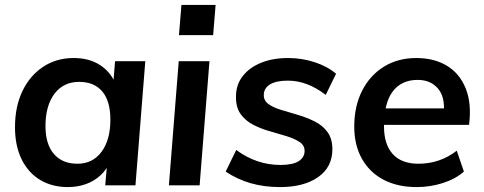

<svg xmlns="http://www.w3.org/2000/svg" viewBox="-20 -754 1968 781"><path d="M256 7Q192 7 143.5 -22Q95 -51 68 -106Q41 -161 41 -236Q41 -320 71 -383Q101 -446 155 -482Q209 -518 280 -518Q342 -518 386 -490Q430 -462 451 -411L439 -392L448 -505H571L531 0H408L418 -114L428 -98Q415 -65 389 -41Q363 -17 329 -5Q295 7 256 7ZM295 -88Q357 -88 393 -136.5Q429 -185 429 -267Q429 -343 396 -382Q363 -421 302 -421Q238 -421 201.5 -372.5Q165 -324 165 -241Q165 -168 199 -128Q233 -88 295 -88Z M667 0 707 -505H832L792 0ZM718 -734H857L847 -611H708Z M1119 7Q1055 7 1000.5 -8.5Q946 -24 898 -56L941 -144Q983 -113 1028 -98Q1073 -83 1121 -83Q1171 -83 1195 -98.5Q1219 -114 1219 -140Q1219 -163 1198.5 -176.5Q1178 -190 1146 -200Q1114 -210 1078 -220Q1042 -230 1010 -246.5Q978 -263 958.5 -290.5Q939 -318 940 -362Q940 -409 967 -444Q994 -479 1041.5 -498.5Q1089 -518 1152 -518Q1208 -518 1260 -501Q1312 -484 1347 -454L1305 -368Q1230 -426 1151 -426Q1103 -426 1078 -410.5Q1053 -395 1053 -367Q1053 -344 1073 -330Q1093 -316 1125 -306.5Q1157 -297 1192.5 -286.5Q1228 -276 1260 -260Q1292 -244 1312 -217Q1332 -190 1332 -147Q1332 -74 1274 -33.5Q1216 7 1119 7Z M1867 -56Q1833 -26 1781.5 -9.5Q1730 7 1675 7Q1597 7 1540 -23Q1483 -53 1452 -108.5Q1421 -164 1421 -239Q1421 -322 1453 -385Q1485 -448 1542 -483Q1599 -518 1673 -518Q1746 -518 1798 -486.5Q1850 -455 1874.5 -394Q1899 -333 1888 -246H1530L1535 -313H1820L1785 -295Q1791 -360 1761 -394.5Q1731 -429 1679 -429Q1613 -429 1577.5 -382Q1542 -335 1542 -240Q1542 -167 1577.5 -127.5Q1613 -88 1682 -88Q1725 -88 1764 -101Q1803 -114 1838 -141Z"/></svg>

Font: Muli
Style: Bold Italic
Weight: 700
Italic angle: -4.541°
Designer: Vernon Adams
Foundry: Vernon Adams
Version: Version 2.100; ttfautohint (v1.8.1.43-b0c9)